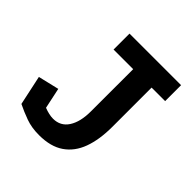

<svg xmlns="http://www.w3.org/2000/svg" viewBox="-166 -715 861 861"><g transform="rotate(45 264.0 -284.5)"><path d="M414 -239Q414 -158.2 392.9 -100.4Q371.8 -42.5 326.2 -11.2Q280.8 20 207.8 20Q160.2 20 123.4 6.6Q86.5 -6.8 53 -23.2L22.8 -164.2L122.2 -187.8L143.2 -89Q158.5 -83 173 -79.8Q187.5 -76.5 200 -76.5Q247 -76.5 272 -115Q297 -153.5 297 -219.8L297.2 -487.8H172.8V-589H499.8V-487.8H414Z"/></g></svg>

Font: Podkova VF Beta
Style: Regular
Weight: 400
Designer: Ilya Yudin
Foundry: Cyreal (www.cyreal.org)
Version: Version 2.100